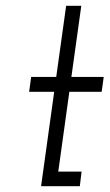

<svg xmlns="http://www.w3.org/2000/svg" viewBox="-20 -639 376 659"><path d="M207 -619 173 -375H87L80 -324H166L121 0H254L260 -50H180L218 -324H329L336 -375H225L259 -619Z"/></svg>

Font: Josefin Slab Medium
Style: Italic
Weight: 500
Italic angle: -12°
Version: Version 2.000